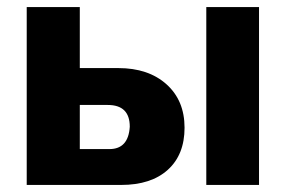

<svg xmlns="http://www.w3.org/2000/svg" viewBox="-20 -524 818 544"><path d="M713.9 0H564.5V-503.9H713.9ZM502.9 -162.1Q502.9 -85.9 455.6 -43Q408.2 0 323.2 0H55.7V-503.9H206.1V-331.1H315.4Q400.4 -331.1 451.7 -285.2Q502.9 -239.3 502.9 -162.1ZM347.7 -165Q347.7 -226.6 285.2 -226.6H206.1V-101.6H290Q343.8 -101.6 347.7 -165Z"/></svg>

Font: FreeUniversal
Style: Bold
Weight: 700
Version: Version 1.001 March 22, 2017